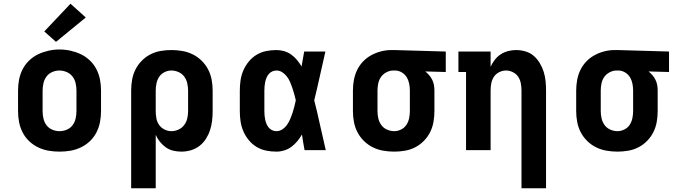

<svg xmlns="http://www.w3.org/2000/svg" viewBox="-20 -807 3640 1032"><path d="M300 8Q270 8 241 3Q212 -2 185 -15Q158 -28 136.5 -48.5Q115 -69 101.5 -95.5Q88 -122 82.5 -151Q77 -180 77 -210V-320Q77 -350 82.5 -379Q88 -408 101.5 -434.5Q115 -461 137 -482Q159 -503 185.5 -515.5Q212 -528 241 -534.5Q270 -541 300 -541Q330 -541 359 -534.5Q388 -528 414.5 -515.5Q441 -503 463 -482Q485 -461 498.5 -434.5Q512 -408 517.5 -379Q523 -350 523 -320V-210Q523 -180 517.5 -151Q512 -122 498.5 -95.5Q485 -69 463.5 -48.5Q442 -28 415 -15Q388 -2 359 3Q330 8 300 8ZM300 -102Q320 -102 339 -110Q358 -118 370 -134Q382 -150 386.5 -170Q391 -190 391 -210V-320Q391 -340 386.5 -360Q382 -380 369.5 -396Q357 -412 338 -420Q319 -428 299 -428Q279 -428 260 -419.5Q241 -411 229.5 -395Q218 -379 213.5 -359.5Q209 -340 209 -320V-210Q209 -190 213.5 -170Q218 -150 230 -134Q242 -118 261 -110Q280 -102 300 -102ZM281 -582 218 -638 359 -787 441 -713Z M685 205V-320Q685 -349 690 -378Q695 -407 708 -433Q721 -459 741.5 -480Q762 -501 788 -514.5Q814 -528 843 -533Q872 -538 901 -538Q930 -538 959.5 -533Q989 -528 1015.5 -515Q1042 -502 1063.5 -481Q1085 -460 1098.5 -434Q1112 -408 1117.5 -379Q1123 -350 1123 -320V-210Q1123 -184 1120 -158Q1117 -132 1109 -107.5Q1101 -83 1087 -61Q1073 -39 1052.5 -23Q1032 -7 1006.5 0.5Q981 8 955 8Q933 8 911.5 3Q890 -2 872 -14.5Q854 -27 840 -44.5Q826 -62 817 -82V205ZM901 -102Q921 -102 939.5 -110.5Q958 -119 970 -135Q982 -151 986.5 -170.5Q991 -190 991 -210V-320Q991 -340 986.5 -359.5Q982 -379 970.5 -395Q959 -411 940 -419.5Q921 -428 901 -428Q882 -428 864 -419Q846 -410 835.5 -394Q825 -378 821 -358.5Q817 -339 817 -320V-210Q817 -191 820.5 -171.5Q824 -152 835 -136Q846 -120 864 -111Q882 -102 901 -102Z M1466 8Q1438 8 1410.5 2.5Q1383 -3 1359 -17.5Q1335 -32 1317 -54Q1299 -76 1288 -101.5Q1277 -127 1273 -154.5Q1269 -182 1269 -210V-320Q1269 -348 1273 -375.5Q1277 -403 1288 -428.5Q1299 -454 1317 -476Q1335 -498 1359 -512.5Q1383 -527 1410.5 -532.5Q1438 -538 1466 -538Q1487 -538 1507.5 -532Q1528 -526 1545.5 -513.5Q1563 -501 1576.5 -484.5Q1590 -468 1601 -450Q1605 -470 1608 -490Q1611 -510 1615 -530H1729Q1714 -465 1699.5 -399Q1685 -333 1669 -268Q1686 -201 1700.5 -134Q1715 -67 1731 0H1617Q1613 -21 1609.5 -42Q1606 -63 1603 -84Q1592 -65 1578 -48Q1564 -31 1546.5 -18Q1529 -5 1508 1.5Q1487 8 1466 8ZM1466 -102Q1483 -102 1498 -112Q1513 -122 1523 -136.5Q1533 -151 1540 -167.5Q1547 -184 1552.5 -200.5Q1558 -217 1562 -234Q1566 -251 1570 -268Q1566 -285 1561.5 -301.5Q1557 -318 1551.5 -334Q1546 -350 1539.5 -365.5Q1533 -381 1522.5 -395Q1512 -409 1497.5 -418.5Q1483 -428 1466 -428Q1454 -428 1443 -423Q1432 -418 1424.5 -409Q1417 -400 1412.5 -389Q1408 -378 1405.5 -366.5Q1403 -355 1402 -343.5Q1401 -332 1401 -320V-210Q1401 -198 1402 -186.5Q1403 -175 1405.5 -163.5Q1408 -152 1412.5 -141Q1417 -130 1424.5 -121Q1432 -112 1443 -107Q1454 -102 1466 -102Z M2099 8Q2070 8 2040.5 3Q2011 -2 1984.5 -15Q1958 -28 1936.5 -49Q1915 -70 1901.5 -96Q1888 -122 1882.5 -151Q1877 -180 1877 -210V-320Q1877 -348 1882 -376Q1887 -404 1899 -429.5Q1911 -455 1931 -476Q1951 -497 1976 -510.5Q2001 -524 2028.5 -531Q2056 -538 2084 -538Q2088 -538 2092 -538Q2096 -538 2100 -538L2376 -530V-420L2266 -423Q2277 -414 2287 -402.5Q2297 -391 2303.5 -377.5Q2310 -364 2312.5 -349.5Q2315 -335 2315 -320V-210Q2315 -181 2310 -152Q2305 -123 2292 -97Q2279 -71 2258.5 -50Q2238 -29 2212 -15.5Q2186 -2 2157 3Q2128 8 2099 8ZM2099 -102Q2118 -102 2136 -111Q2154 -120 2164.5 -136Q2175 -152 2179 -171.5Q2183 -191 2183 -210V-320Q2183 -338 2179.5 -356.5Q2176 -375 2166.5 -391Q2157 -407 2141 -417Q2125 -427 2106 -428H2100Q2099 -428 2097.5 -428Q2096 -428 2094 -428Q2075 -428 2057 -418.5Q2039 -409 2028 -393.5Q2017 -378 2013 -358.5Q2009 -339 2009 -320V-210Q2009 -190 2013.5 -170.5Q2018 -151 2029.5 -135Q2041 -119 2060 -110.5Q2079 -102 2099 -102Z M2783 205V-320Q2783 -339 2779.5 -358.5Q2776 -378 2765.5 -394Q2755 -410 2737 -419Q2719 -428 2700 -428Q2681 -428 2663 -419Q2645 -410 2634.5 -394Q2624 -378 2620.5 -358.5Q2617 -339 2617 -320V0H2485V-420H2444V-530H2617V-448Q2626 -468 2639.5 -485.5Q2653 -503 2671.5 -515Q2690 -527 2711.5 -532.5Q2733 -538 2754 -538Q2780 -538 2805 -530.5Q2830 -523 2849 -506.5Q2868 -490 2881.5 -467.5Q2895 -445 2902.5 -420.5Q2910 -396 2912.5 -371Q2915 -346 2915 -320V205Z M3299 8Q3270 8 3240.5 3Q3211 -2 3184.5 -15Q3158 -28 3136.5 -49Q3115 -70 3101.5 -96Q3088 -122 3082.5 -151Q3077 -180 3077 -210V-320Q3077 -348 3082 -376Q3087 -404 3099 -429.5Q3111 -455 3131 -476Q3151 -497 3176 -510.5Q3201 -524 3228.5 -531Q3256 -538 3284 -538Q3288 -538 3292 -538Q3296 -538 3300 -538L3576 -530V-420L3466 -423Q3477 -414 3487 -402.5Q3497 -391 3503.5 -377.5Q3510 -364 3512.5 -349.5Q3515 -335 3515 -320V-210Q3515 -181 3510 -152Q3505 -123 3492 -97Q3479 -71 3458.5 -50Q3438 -29 3412 -15.5Q3386 -2 3357 3Q3328 8 3299 8ZM3299 -102Q3318 -102 3336 -111Q3354 -120 3364.5 -136Q3375 -152 3379 -171.5Q3383 -191 3383 -210V-320Q3383 -338 3379.5 -356.5Q3376 -375 3366.5 -391Q3357 -407 3341 -417Q3325 -427 3306 -428H3300Q3299 -428 3297.5 -428Q3296 -428 3294 -428Q3275 -428 3257 -418.5Q3239 -409 3228 -393.5Q3217 -378 3213 -358.5Q3209 -339 3209 -320V-210Q3209 -190 3213.5 -170.5Q3218 -151 3229.5 -135Q3241 -119 3260 -110.5Q3279 -102 3299 -102Z"/></svg>

Font: Iosevka Curly Slab XBdEx
Style: Regular
Weight: 800
Width: 7
Monospace: yes
Designer: Belleve Invis
Foundry: Belleve Invis
Version: Version 11.0.0; ttfautohint (v1.8.3)